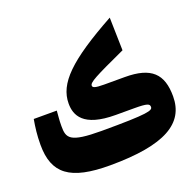

<svg xmlns="http://www.w3.org/2000/svg" viewBox="-105 -671 796 784"><g transform="rotate(-20 293.0 -278.5)"><path d="M246.6 4.9C484.9 4.4 583 -55.2 583 -172.4C583 -269.5 539.6 -313.5 424.8 -313.5H334.5C293.9 -313.5 285.6 -318.4 285.6 -326.7C285.6 -340.8 314.5 -356 453.1 -419.4L449.7 -562.5C245.6 -450.2 171.9 -377 171.9 -290C171.9 -239.7 194.8 -180.7 336.9 -180.7H417C474.1 -180.7 483.4 -175.8 483.4 -162.6C483.4 -147 465.8 -139.2 260.3 -139.2C122.1 -139.2 112.8 -161.1 112.8 -213.4C112.8 -243.2 115.2 -253.9 116.7 -279.8H16.6C10.7 -246.6 6.3 -212.9 6.3 -170.9C6.3 -45.9 70.8 5.4 246.6 4.9Z"/></g></svg>

Font: Cascadia Code
Style: Bold
Weight: 700
Monospace: yes
Designer: Aaron Bell
Foundry: Saja Typeworks
Version: Version 2404.023